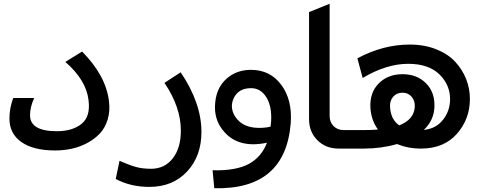

<svg xmlns="http://www.w3.org/2000/svg" viewBox="-20 -787 2539 1017"><path d="M161 -268Q139 -219 139 -177Q139 -92 281 -92Q363 -92 411.5 -130.5Q460 -169 449 -256Q437 -363 326 -459L415 -514Q541 -386 557 -252Q564 -199 550.5 -154.5Q537 -110 509.5 -80.5Q482 -51 443 -30Q404 -9 361 0.5Q318 10 272 10Q157 10 93.5 -34.5Q30 -79 30 -159Q30 -214 50 -268Z M613 65Q666 88 700.5 97.5Q735 107 780 107Q852 107 895 52Q938 -3 938 -95Q938 -220 851 -348L937 -404Q1047 -241 1047 -88Q1047 40 971 121.5Q895 203 771 203Q672 203 593 161Z M1106 115Q1231 118 1298.5 81Q1366 44 1394 -31Q1247 0 1169 -87Q1110 -152 1120 -245Q1129 -337 1199 -385Q1246 -417 1310 -417Q1411 -417 1470 -337.5Q1529 -258 1520 -135Q1492 219 1115 210ZM1310 -320Q1243 -320 1218 -267Q1195 -217 1226 -169Q1268 -104 1370 -110Q1391 -111 1413 -116L1416 -143Q1421 -223 1391 -271.5Q1361 -320 1310 -320Z M1617 -723 1726 -767V-172Q1726 -140 1747 -119Q1768 -98 1800 -98H1889V0H1773Q1706 0 1661.5 -44Q1617 -88 1617 -156Z M2205 0Q2142 0 2083 -24Q2000 0 1909 0H1816V-98H1909Q1955 -98 1982 -101Q1946 -150 1942 -217Q1938 -297 1986.5 -345.5Q2035 -394 2112 -394Q2189 -394 2237 -345.5Q2285 -297 2281 -217Q2277 -148 2225 -99Q2289 -105 2326.5 -152.5Q2364 -200 2364 -262Q2364 -338 2307 -393.5Q2250 -449 2142 -449Q2027 -449 1901 -374L1873 -478Q2009 -551 2150 -551Q2228 -551 2290.5 -526Q2353 -501 2391 -460Q2429 -419 2449 -368.5Q2469 -318 2469 -263Q2469 -156 2400 -78Q2331 0 2210 0ZM2046 -220Q2050 -153 2095 -123Q2173 -154 2177 -220Q2179 -253 2160.5 -274.5Q2142 -296 2112 -296Q2081 -296 2062.5 -274.5Q2044 -253 2046 -220Z"/></svg>

Font: LT Superior Semi-bold
Style: Regular
Weight: 600
Designer: Daniel Lyons
Foundry: LyonsType
Version: Version 1.0